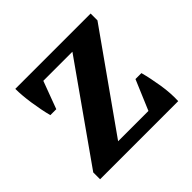

<svg xmlns="http://www.w3.org/2000/svg" viewBox="-129 -637 775 775"><g transform="rotate(-45 258.0 -250.0)"><path d="M453 -185Q464 -144 472 -94Q480 -44 478 0H32V-39L317 -443H151L107 -325H73Q62 -368 55 -416Q48 -464 48 -500H478V-461L192 -57H365L419 -185Z"/></g></svg>

Font: PT Serif
Style: Bold
Weight: 700
Designer: A.Korolkova, O.Umpeleva, V.Yefimov
Foundry: ParaType Ltd
Version: Version 1.000W OFL; ttfautohint (v1.6)